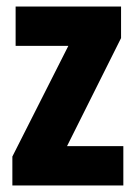

<svg xmlns="http://www.w3.org/2000/svg" viewBox="-20 -570 417 590"><path d="M359 0V-121H186L352 -453V-550H28V-429H190L18 -89V0Z"/></svg>

Font: Noto Sans Lao UI ExtCond ExtBd
Style: Regular
Weight: 800
Width: 2
Designer: Monotype Design Team
Foundry: Monotype Imaging Inc.
Version: Version 2.000